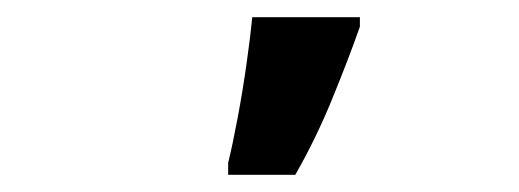

<svg xmlns="http://www.w3.org/2000/svg" viewBox="-20 -809 603 223"><path d="M245 -620Q250 -640 256 -672Q262 -704 266.5 -736Q271 -768 273 -789H398V-778Q385 -741 366 -694.5Q347 -648 323 -606H245Z"/></svg>

Font: Noto Sans Mono SemiCondensed
Style: Bold
Weight: 700
Width: 4
Designer: Monotype Design Team
Foundry: Monotype Imaging Inc.
Version: Version 2.014